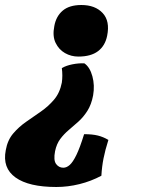

<svg xmlns="http://www.w3.org/2000/svg" viewBox="-54 -487 619 767"><path d="M351 215Q310 237 263.5 248.5Q217 260 171 260Q61 260 8 222Q-45 184 -31 113Q-24 73 -1.5 46.5Q21 20 50.5 -0.5Q80 -21 109.5 -41.5Q139 -62 162 -89Q185 -116 193 -157Q197 -185 193 -215Q210 -225 235 -230Q260 -235 283 -234Q305 -219 315 -182.5Q325 -146 318 -106Q311 -69 295 -44Q279 -19 259.5 -1.5Q240 16 220.5 32.5Q201 49 186.5 68.5Q172 88 166 117Q159 153 170 168Q181 183 199 183Q212 183 224.5 172Q237 161 251 132.5Q265 104 282 49Q315 49 337 54.5Q359 60 379 72Q366 113 359.5 146Q353 179 351 215ZM271 -467Q326 -467 356 -435Q386 -403 374 -344Q366 -304 337.5 -282.5Q309 -261 259 -261Q230 -261 205.5 -275Q181 -289 168 -316Q155 -343 163 -383Q170 -422 196.5 -444.5Q223 -467 271 -467Z"/></svg>

Font: Vollkorn Black
Style: Italic
Weight: 900
Italic angle: -11°
Designer: Friedrich Althausen
Foundry: Friedrich Althausen
Version: Version 5.000; ttfautohint (v1.8.3)